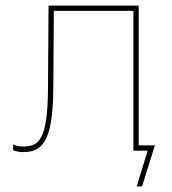

<svg xmlns="http://www.w3.org/2000/svg" viewBox="-20 -540 615 688"><path d="M61 5C126 5 170 -22 171 -224L173 -501H458V0H509L470 128H489L535 -19H477V-520H154L152 -224C151 -33 117 -15 62 -15C46 -15 35 -18 27 -23V-2C37 2 47 5 61 5Z"/></svg>

Font: Fixel Display Thin
Style: Regular
Weight: 100
Designer: AlfaBravo + MacPaw
Foundry: Kyrylo Tkachov, Marchela Mozhyna, Serhii Makarenko, Maria Weinstein, Zakhar Kryvoshyya
Version: Version 1.211